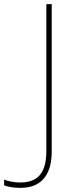

<svg xmlns="http://www.w3.org/2000/svg" viewBox="-118 -734 369 928"><path d="M-19 174C93 174 132 97 132 -2V-714H106V-5C106 86 77 148 -19 148C-50 148 -80 142 -98 134V162C-81 168 -56 174 -19 174Z"/></svg>

Font: Noto Sans Georgian Thin
Style: Regular
Weight: 100
Designer: Monotype Design Team, Akaki Razmadze
Foundry: Google LLC
Version: Version 2.005